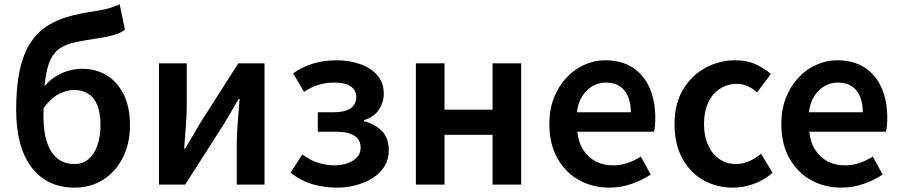

<svg xmlns="http://www.w3.org/2000/svg" viewBox="-20 -845 4124 879"><path d="M323 14Q194 14 124 -79.5Q54 -173 54 -342Q54 -448 70 -522Q86 -596 116.5 -644.5Q147 -693 190 -722Q233 -751 286.5 -767Q340 -783 403 -792Q435 -797 456 -801.5Q477 -806 494 -812Q511 -818 528 -825L552 -709Q531 -693 498.5 -684Q466 -675 430 -670Q369 -661 326 -652Q283 -643 254.5 -624Q226 -605 209.5 -568.5Q193 -532 186 -470Q179 -408 179 -313Q179 -206 215.5 -150Q252 -94 321 -94Q358 -94 384.5 -116Q411 -138 425.5 -178.5Q440 -219 440 -272Q440 -326 426 -362Q412 -398 384.5 -415.5Q357 -433 319 -433Q285 -433 249 -414.5Q213 -396 178 -348L173 -436Q206 -482 254.5 -506Q303 -530 357 -530Q419 -530 468 -500.5Q517 -471 546 -413Q575 -355 575 -272Q575 -186 541.5 -121.5Q508 -57 451 -21.5Q394 14 323 14Z M708 0V-555H835V-364Q835 -322 831 -269Q827 -216 823 -164H827Q842 -189 862 -222.5Q882 -256 896 -281L1071 -555H1191V0H1064V-191Q1064 -233 1068.5 -286Q1073 -339 1077 -392H1072Q1058 -367 1038 -332.5Q1018 -298 1003 -274L828 0Z M1523 14Q1466 14 1414 -0.5Q1362 -15 1310 -54L1364 -138Q1399 -111 1437.5 -99.5Q1476 -88 1511 -88Q1545 -88 1572 -98Q1599 -108 1615 -125.5Q1631 -143 1631 -168Q1631 -206 1602 -224Q1573 -242 1518 -242H1435V-331H1507Q1559 -331 1585 -349Q1611 -367 1611 -400Q1611 -433 1585 -450Q1559 -467 1513 -467Q1471 -467 1438 -456.5Q1405 -446 1372 -425L1322 -509Q1364 -539 1413.5 -554Q1463 -569 1521 -569Q1578 -569 1627.5 -552Q1677 -535 1707 -501Q1737 -467 1737 -414Q1737 -377 1715 -343.5Q1693 -310 1647 -295V-290Q1697 -277 1728.5 -245Q1760 -213 1760 -156Q1760 -116 1740.5 -84Q1721 -52 1687 -30.5Q1653 -9 1611 2.5Q1569 14 1523 14Z M1884 0V-555H2015V-343H2235V-555H2366V0H2235V-228H2015V0Z M2769 14Q2692 14 2630 -21Q2568 -56 2531.5 -121Q2495 -186 2495 -277Q2495 -345 2516.5 -398.5Q2538 -452 2574.5 -490.5Q2611 -529 2656.5 -549Q2702 -569 2751 -569Q2826 -569 2877 -535.5Q2928 -502 2954 -442.5Q2980 -383 2980 -305Q2980 -286 2978.5 -269.5Q2977 -253 2974 -242H2623Q2628 -193 2650 -159Q2672 -125 2706.5 -106.5Q2741 -88 2786 -88Q2821 -88 2852 -98.5Q2883 -109 2914 -128L2959 -46Q2920 -20 2871 -3Q2822 14 2769 14ZM2621 -331H2868Q2868 -394 2839 -430.5Q2810 -467 2753 -467Q2722 -467 2694 -451.5Q2666 -436 2646.5 -406Q2627 -376 2621 -331Z M3336 14Q3260 14 3199.5 -20.5Q3139 -55 3103.5 -120.5Q3068 -186 3068 -277Q3068 -370 3107 -435Q3146 -500 3209.5 -534.5Q3273 -569 3347 -569Q3399 -569 3439 -551Q3479 -533 3509 -506L3446 -422Q3424 -441 3402 -451Q3380 -461 3354 -461Q3310 -461 3275.5 -438.5Q3241 -416 3222 -374.5Q3203 -333 3203 -277Q3203 -222 3222 -180.5Q3241 -139 3274 -116.5Q3307 -94 3349 -94Q3382 -94 3411 -107.5Q3440 -121 3464 -141L3517 -54Q3478 -20 3430.5 -3Q3383 14 3336 14Z M3831 14Q3754 14 3692 -21Q3630 -56 3593.5 -121Q3557 -186 3557 -277Q3557 -345 3578.5 -398.5Q3600 -452 3636.5 -490.5Q3673 -529 3718.5 -549Q3764 -569 3813 -569Q3888 -569 3939 -535.5Q3990 -502 4016 -442.5Q4042 -383 4042 -305Q4042 -286 4040.5 -269.5Q4039 -253 4036 -242H3685Q3690 -193 3712 -159Q3734 -125 3768.5 -106.5Q3803 -88 3848 -88Q3883 -88 3914 -98.5Q3945 -109 3976 -128L4021 -46Q3982 -20 3933 -3Q3884 14 3831 14ZM3683 -331H3930Q3930 -394 3901 -430.5Q3872 -467 3815 -467Q3784 -467 3756 -451.5Q3728 -436 3708.5 -406Q3689 -376 3683 -331Z"/></svg>

Font: Noto Sans JP SemiBold
Style: Regular
Weight: 600
Designer: Ryoko NISHIZUKA  (kana, bopomofo & ideographs); Paul D. Hunt (Latin, Greek & Cyrillic); Sandoll Communications , Soo-you
Foundry: Adobe
Version: Version 2.004-H2;hotconv 1.0.118;makeotfexe 2.5.65603